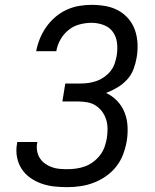

<svg xmlns="http://www.w3.org/2000/svg" viewBox="-20 -763 640 791"><path d="M257 8Q229 8 202 5Q175 2 150 -7Q125 -16 104 -31Q83 -46 69 -67.5Q55 -89 50 -116Q45 -143 50 -170Q50 -172 50.5 -174Q51 -176 51 -178H134Q134 -177 133.5 -175.5Q133 -174 133 -173Q130 -157 133 -140.5Q136 -124 144.5 -111Q153 -98 165.5 -89Q178 -80 193 -74.5Q208 -69 224 -67.5Q240 -66 257 -66Q275 -66 293.5 -68.5Q312 -71 330 -77.5Q348 -84 364 -96Q380 -108 392 -123.5Q404 -139 410.5 -157Q417 -175 420 -193Q423 -212 423 -232Q423 -252 417.5 -270Q412 -288 401 -303Q390 -318 374.5 -328Q359 -338 340 -341.5Q321 -345 301 -345H237L249 -419H313Q330 -419 346.5 -421.5Q363 -424 379.5 -430Q396 -436 410.5 -446.5Q425 -457 436 -471Q447 -485 452.5 -501.5Q458 -518 461 -535Q465 -561 462 -586.5Q459 -612 445 -631.5Q431 -651 407 -660Q383 -669 357 -669Q333 -669 308 -662.5Q283 -656 262.5 -639.5Q242 -623 229 -600Q216 -577 212 -552H129Q134 -578 144 -603Q154 -628 170 -651Q186 -674 207.5 -692.5Q229 -711 254 -722.5Q279 -734 305 -738.5Q331 -743 357 -743Q387 -743 415 -738Q443 -733 467 -720Q491 -707 509 -686Q527 -665 536 -639Q545 -613 546.5 -584Q548 -555 543 -526Q539 -502 530 -478Q521 -454 503.5 -435Q486 -416 463.5 -402.5Q441 -389 417 -380Q443 -368 463 -347Q483 -326 493.5 -299Q504 -272 505.5 -241.5Q507 -211 502 -181Q497 -153 487 -126.5Q477 -100 459 -77Q441 -54 416.5 -37Q392 -20 365.5 -10Q339 0 311.5 4Q284 8 257 8Z"/></svg>

Font: Zed Sans Extended
Style: Italic
Weight: 400
Width: 7
Italic angle: -9°
Designer: Belleve Invis
Foundry: Belleve Invis
Version: Version 1.0.0; ttfautohint (v1.8.4)